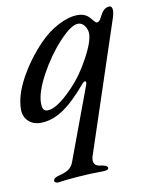

<svg xmlns="http://www.w3.org/2000/svg" viewBox="-83 -501 663 849"><g transform="rotate(-10 249.0 -76.5)"><path d="M107 287Q102 287 97 284Q92 281 93 276Q93 269 101.5 264Q110 259 120 257Q146 251 162 240Q178 229 185 209L306 -117L308 -125Q308 -133 303 -133Q298 -133 291 -125Q231 -53 180.5 -19.5Q130 14 79 14Q45 14 24 -6.5Q3 -27 3 -59Q3 -120 43 -194.5Q83 -269 146 -335Q186 -377 234 -402Q282 -427 322 -427Q359 -427 379 -400Q383 -396 389.5 -388Q396 -380 401 -380Q411 -380 419 -395L428 -412Q444 -440 467 -440Q473 -440 476.5 -435Q480 -430 480 -420Q480 -406 471 -380L279 199Q276 208 276 217Q276 243 307 246Q338 250 338 262Q338 273 311 273Q256 273 198.5 277.5Q141 282 109 287ZM299 -195Q358 -292 358 -337Q358 -356 346.5 -372.5Q335 -389 317 -389Q286 -389 232 -331Q178 -273 136.5 -196.5Q95 -120 95 -71Q95 -52 100.5 -43.5Q106 -35 119 -35Q153 -35 208.5 -86Q264 -137 299 -195Z"/></g></svg>

Font: EB Garamond Medium
Style: Italic
Weight: 500
Italic angle: -17.2°
Designer: Georg Duffner and Octavio Pardo
Foundry: Georg Duffner
Version: Version 1.000